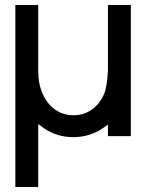

<svg xmlns="http://www.w3.org/2000/svg" viewBox="-20 -530 574 763"><path d="M409 -510H500V11H409V-35Q409 -35 388 -20Q336 15 271 15Q207 15 155 -20Q127 -42 132 -34V213H41V-510H132V-248Q132 -195 150.5 -155Q169 -115 200.5 -93.5Q232 -72 272 -72Q312 -72 343.5 -93.5Q375 -115 393 -155Q405 -181 409 -250Z"/></svg>

Font: AtCorfu Sans
Style: AtCorfu Sans Regular
Weight: 400
Designer: Kostas Teopoulos
Foundry: Kostas Teopoulos
Version: Version 1.00 July 8, 2025, initial release